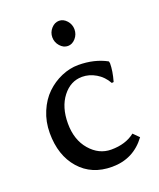

<svg xmlns="http://www.w3.org/2000/svg" viewBox="-128 -734 686 830"><g transform="rotate(-20 215.5 -319.0)"><path d="M253.9 -393.1Q200.7 -393.1 164.3 -346.2Q127.9 -299.3 127.9 -224.1Q127.9 -148.9 168.7 -101.6Q209.5 -54.2 266.1 -54.2Q332.5 -54.2 375 -87.9L400.9 -62Q342.8 17.1 244.1 17.1Q150.9 17.1 95.5 -45.9Q40 -108.9 40 -211.9Q40 -264.2 59.1 -309.3Q78.1 -354.5 108.9 -384Q139.6 -413.6 178.2 -430.2Q216.8 -446.8 255.9 -446.8Q330.1 -446.8 386.2 -416L388.2 -407.2Q388.2 -371.1 375 -325.2L366.2 -324.2Q347.7 -357.4 317.1 -375.2Q286.6 -393.1 253.9 -393.1ZM207.5 -556.6Q191.9 -574.2 191.9 -597.2Q191.9 -620.1 207.5 -637.5Q223.1 -654.8 243.2 -654.8Q263.2 -654.8 278.6 -637.5Q293.9 -620.1 293.9 -597.2Q293.9 -574.2 278.6 -556.6Q263.2 -539.1 243.2 -539.1Q223.1 -539.1 207.5 -556.6Z"/></g></svg>

Font: Linear Smooth Low Contrast
Style: Regular
Weight: 500
Designer: Philipp H. Poll, Flanker
Foundry: Philipp H. Poll, reworked by Flanker
Version: Version 1.010 | FøM Fix